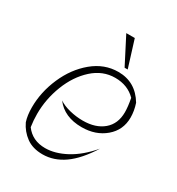

<svg xmlns="http://www.w3.org/2000/svg" viewBox="-160 -749 792 860"><g transform="rotate(30 235.5 -319.0)"><path d="M52 -77Q42 -107 42 -149Q42 -228 75.5 -305Q109 -382 168 -431Q227 -480 299 -480Q388 -480 436 -400Q448 -364 448 -330Q448 -265 399.5 -224Q351 -183 279 -183Q189 -183 144 -243Q166 -228 200 -219.5Q234 -211 269 -211Q335 -211 374.5 -244.5Q414 -278 414 -338Q414 -366 406 -408Q365 -450 300 -450Q236 -450 185 -404Q134 -358 105.5 -285Q77 -212 77 -135Q77 -102 82 -69Q118 -20 184 -20Q235 -20 291 -50Q347 -80 399 -141Q350 -63 298 -26.5Q246 10 188 10Q137 10 103.5 -14.5Q70 -39 52 -77ZM242 -648H286L329 -510H313Z"/></g></svg>

Font: Srisakdi
Style: Regular
Weight: 400
Designer: Cadson Demak Co.,Ltd.
Foundry: Cadson Demak Co.,Ltd.
Version: Version 1.000